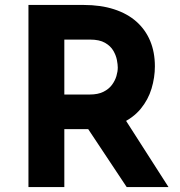

<svg xmlns="http://www.w3.org/2000/svg" viewBox="-20 -756 726 776"><path d="M318 -736Q387 -736 441 -718.5Q495 -701 531.5 -668.5Q568 -636 587 -590.5Q606 -545 606 -488Q606 -443 592.5 -398Q579 -353 548.5 -316Q518 -279 468 -256.5Q418 -234 344 -234H240V0H95V-736ZM343 -374Q376 -374 398 -385Q420 -396 432.5 -413Q445 -430 450.5 -448.5Q456 -467 456 -483Q456 -495 452.5 -513.5Q449 -532 438 -551Q427 -570 404.5 -583Q382 -596 344 -596H240V-374ZM479 -284 661 0H492L306 -280Z"/></svg>

Font: Josefin Sans Thin
Style: Bold
Weight: 700
Version: Version 2.000